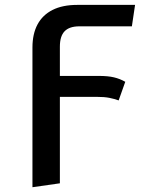

<svg xmlns="http://www.w3.org/2000/svg" viewBox="-20 -548 640 784"><path d="M295 -528H531.5L518.5 -440.5H304Q263.5 -440.5 244 -420.5Q224.5 -400.5 224.5 -357.5V200.5L112.5 216.5V-354Q112.5 -409.5 133.2 -448.2Q154 -487 194.8 -507.5Q235.5 -528 295 -528ZM464.5 -138Q446.5 -144.5 426.2 -148.5Q406 -152.5 374.5 -152.5H158V-238H383Q421 -238 445.2 -232.2Q469.5 -226.5 491.5 -214Z"/></svg>

Font: Fira Code Light Medium
Style: Regular
Weight: 500
Monospace: yes
Version: Version 5.002